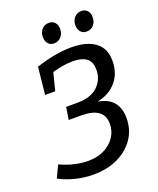

<svg xmlns="http://www.w3.org/2000/svg" viewBox="-161 -980 895 1088"><g transform="rotate(-20 286.0 -436.5)"><path d="M212 11Q158 11 106 -2Q54 -15 8 -39L43 -112Q83 -93 127 -82.5Q171 -72 210 -72Q266 -72 308 -93Q350 -114 373.5 -149.5Q397 -185 397 -229Q397 -328 261 -328H185L197 -403H267Q345 -403 387.5 -442.5Q430 -482 430 -542Q430 -593 400.5 -613Q371 -633 321 -633Q292 -633 260.5 -628Q229 -623 196 -613L169 -507H108L125 -671Q181 -690 235.5 -700Q290 -710 338 -710Q395 -710 438.5 -695Q482 -680 507.5 -646.5Q533 -613 533 -558Q533 -484 490 -434Q447 -384 375 -370Q440 -358 468.5 -321.5Q497 -285 497 -227Q497 -157 460.5 -103.5Q424 -50 360 -19.5Q296 11 212 11ZM256 -764Q234 -764 221 -779.5Q208 -795 208 -819Q208 -847 224.5 -865.5Q241 -884 267 -884Q289 -884 302.5 -869.5Q316 -855 316 -830Q316 -801 299 -782.5Q282 -764 256 -764ZM453 -764Q430 -764 417 -779.5Q404 -795 404 -819Q404 -847 420.5 -865.5Q437 -884 463 -884Q485 -884 498.5 -869.5Q512 -855 512 -830Q512 -801 495.5 -782.5Q479 -764 453 -764Z"/></g></svg>

Font: Bitter Medium
Style: Italic
Weight: 500
Italic angle: -9°
Designer: Sol Matas, and Bitter project Authors
Foundry: Sol Matas
Version: Version 2.001